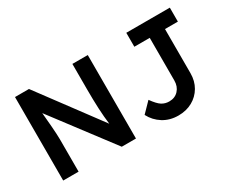

<svg xmlns="http://www.w3.org/2000/svg" viewBox="-108 -1042 1664 1394"><g transform="rotate(-30 724.0 -345.0)"><path d="M94 0V-700H211L590 -190Q582 -252 578.5 -325Q575 -398 575 -490V-700H704V0H585L207 -500Q214 -427 217 -385Q220 -343 221.5 -318Q223 -293 223 -271V0ZM1056 10Q984 10 929 -24.5Q874 -59 844 -117L923 -198Q960 -146 987.5 -129Q1015 -112 1049 -112Q1097 -112 1126.5 -144Q1156 -176 1156 -226V-583H1027V-700H1392V-583H1284V-213Q1284 -148 1254.5 -97.5Q1225 -47 1173.5 -18.5Q1122 10 1056 10Z"/></g></svg>

Font: Lexend Deca Medium
Style: Regular
Weight: 500
Designer: Bonnie Shaver-Troup, Thomas Jockin
Foundry: Lexend
Version: Version 1.008; ttfautohint (v1.8.4.7-5d5b)